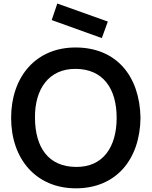

<svg xmlns="http://www.w3.org/2000/svg" viewBox="-20 -1029 841 1065"><path d="M544.8 -817.7 266.7 -917.7 297.9 -1009.4 578.1 -909.4ZM401 15.6C621.9 15.6 756.2 -141.7 759.4 -375C755.2 -608.3 625 -764.6 401 -765.6C178.1 -766.7 41.7 -602.1 41.7 -375C41.7 -147.9 179.2 15.6 401 15.6ZM401 -103.1C249 -104.2 175 -210.4 174 -375C171.9 -534.4 251 -649 401 -646.9C551 -645.8 627.1 -538.5 627.1 -375C627.1 -214.6 552.1 -101 401 -103.1Z"/></svg>

Font: Manrope3 Bold
Style: Regular
Weight: 700
Designer: Mikhail Sharanda
Foundry: Mikhail Sharanda
Version: Version 3.000;PS 003.000;hotconv 1.0.88;makeotf.lib2.5.64775